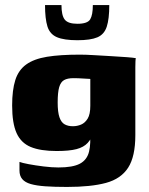

<svg xmlns="http://www.w3.org/2000/svg" viewBox="-20 -617 589 759"><path d="M245 122Q195 122 159.5 119.5Q124 117 101.5 110.5Q79 104 68 91Q57 78 57 57Q57 51 57 39Q57 27 57 23Q67 27 93.5 32Q120 37 152.5 41Q185 45 211 45Q268 45 296 30Q324 15 332 -17.5Q340 -50 335 -101L353 -98Q342 -69 326.5 -52Q311 -35 282.5 -27.5Q254 -20 204 -20Q140 -20 101.5 -36Q63 -52 45.5 -91Q28 -130 28 -200Q28 -261 40.5 -300.5Q53 -340 83.5 -362Q114 -384 165.5 -392.5Q217 -401 296 -401Q318 -401 351.5 -399Q385 -397 420 -395Q455 -393 481.5 -391Q508 -389 517 -387Q516 -385 515.5 -374.5Q515 -364 515 -351Q515 -338 515 -322V-83Q515 2 486.5 46Q458 90 399 106Q340 122 245 122ZM268 -118Q285 -118 300.5 -124.5Q316 -131 326.5 -148Q337 -165 337 -199V-305Q330 -305 310 -306.5Q290 -308 270 -308Q247 -308 233.5 -300.5Q220 -293 214 -272.5Q208 -252 208 -212Q208 -174 215 -153.5Q222 -133 235.5 -125.5Q249 -118 268 -118ZM286 -458Q233 -458 205 -470Q177 -482 167.5 -512.5Q158 -543 158 -597H223Q223 -556 236 -539.5Q249 -523 286 -523Q326 -523 336.5 -540.5Q347 -558 347 -597H412Q412 -542 402 -511.5Q392 -481 365 -469.5Q338 -458 286 -458Z"/></svg>

Font: Genos Thin ExtraBold
Style: Regular
Weight: 800
Version: Version 1.010